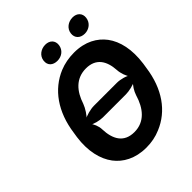

<svg xmlns="http://www.w3.org/2000/svg" viewBox="-240 -1028 1185 1185"><g transform="rotate(-45 352.5 -435.5)"><path d="M695 -339 700 -371C715 -481 695 -568 651 -627C610 -681 544 -721 446 -721C401 -721 358 -713 319 -697C199 -647 117 -534 95 -371L90 -339C75 -230 97 -142 141 -84C182 -30 250 10 347 10C392 10 434 2 473 -15C592 -64 673 -176 695 -339ZM289 -312H490C517 -312 564 -322 582 -335L579 -338C561 -326 539 -290 531 -264C505 -176 453 -110 363 -110C271 -110 237 -175 234 -263C234 -290 219 -326 205 -338L203 -335C217 -323 262 -312 289 -312ZM502 -402H301C272 -402 225 -390 206 -376L207 -373C226 -387 253 -429 263 -457C290 -540 341 -600 429 -600C517 -600 552 -540 557 -458C558 -429 573 -387 587 -373L591 -376C576 -390 531 -402 502 -402ZM338 -757C376 -757 408 -781 413 -819C418 -856 393 -881 355 -881C317 -881 283 -857 278 -819C273 -780 299 -757 338 -757ZM576 -756C614 -756 646 -781 651 -819C656 -856 631 -881 593 -881C555 -881 521 -857 516 -819C511 -781 537 -756 576 -756Z"/></g></svg>

Font: Asimov
Style: EdgeIt
Weight: 500
Designer: Google
Version: Version 2.000980: 2014